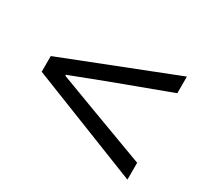

<svg xmlns="http://www.w3.org/2000/svg" viewBox="-101 -725 750 710"><g transform="rotate(30 274.5 -370.0)"><path d="M512 -150V-222L270 -312L121 -368V-372L270 -429L512 -519V-590L38 -404V-337Z"/></g></svg>

Font: Noto Sans CJK SC DemiLight
Style: Regular
Weight: 350
Designer: Ryoko NISHIZUKA 西塚涼子 (kana, bopomofo & ideographs); Paul D. Hunt (Latin, Greek & Cyrillic); Sandoll Communications 산돌커뮤니
Foundry: Adobe
Version: Version 2.004;hotconv 1.0.118;makeotfexe 2.5.65603